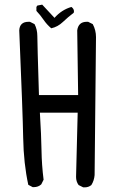

<svg xmlns="http://www.w3.org/2000/svg" viewBox="-20 -813 540 828"><path d="M345 -5H339L319 -15Q308 -30 308 -50L315 -327H152Q158 -229 159 -165Q160 -101 168 -38L158 -18Q145 -6 126 -6H121L102 -16Q82 -108 80 -217.5Q78 -327 63 -682Q65 -719 103 -719H109L129 -709Q141 -686 141 -657.5Q141 -629 148 -403H317L313 -682Q318 -719 354 -719H360L380 -709Q394 -683 394 -653L388 -58Q386 -34 374 -15Q362 -5 345 -5ZM201 -691Q182 -707 168 -727.5Q154 -748 137 -766V-783L141 -789L162 -793L215 -736Q246 -771 288 -783Q299 -775 299 -764L298 -758Q274 -740 251.5 -718.5Q229 -697 201 -691Z"/></svg>

Font: Xiaolai SC
Style: Regular
Weight: 400
Designer: Nozomi Seto 瀬戸のぞみ
Version: Version 3.11;December 4, 2020;FontCreator 13.0.0.2613 64-bit